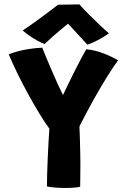

<svg xmlns="http://www.w3.org/2000/svg" viewBox="-20 -886 576 904"><path d="M212.5 -280Q191.5 -308.5 166.2 -350Q141 -391.5 114.5 -439.5Q88 -487.5 63.8 -536.8Q39.5 -586 21 -630.5Q67 -647.5 109.5 -654.2Q152 -661 179 -661.5Q183.5 -649.5 195.2 -621.2Q207 -593 221.8 -558.5Q236.5 -524 251.2 -491.5Q266 -459 276.5 -438.5Q283 -452.5 296.8 -481Q310.5 -509.5 327.5 -543.2Q344.5 -577 360.2 -607Q376 -637 386 -654Q427 -650.5 468.5 -634.2Q510 -618 536 -602Q514 -572.5 484.2 -524.8Q454.5 -477 421 -417.2Q387.5 -357.5 354 -291Q355.5 -263.5 356.2 -230.8Q357 -198 357.8 -168.5Q358.5 -139 358.5 -120.5Q358.5 -98 358.2 -73.8Q358 -49.5 357.8 -30.8Q357.5 -12 357.5 -7Q351.5 -4.5 332.2 -2.8Q313 -1 290.5 -1Q237 -1 201 -8Q201 -33 202 -68.5Q203 -104 204.8 -143Q206.5 -182 208.5 -218Q210.5 -254 212.5 -280ZM353.5 -865.5Q372 -844.5 399.2 -817.2Q426.5 -790 452.5 -765.5Q478.5 -741 493 -729Q468 -711 440.2 -696.8Q412.5 -682.5 391.5 -675.5Q376.5 -692 358.8 -711.2Q341 -730.5 325.2 -747.5Q309.5 -764.5 300.5 -774.5Q289 -765.5 269.8 -749.5Q250.5 -733.5 229.2 -714.8Q208 -696 190.5 -679Q177 -683 157.5 -693.8Q138 -704.5 118.8 -717.8Q99.5 -731 87 -742.5Q117 -762.5 152 -787.8Q187 -813 215.2 -834.5Q243.5 -856 253.5 -864Q262 -864 281.8 -864.2Q301.5 -864.5 322 -864.8Q342.5 -865 353.5 -865.5Z"/></svg>

Font: Grandstander
Style: Bold
Weight: 700
Designer: Tyler Finck
Foundry: Etcetera Type Co
Version: Version 1.200; ttfautohint (v1.8.3)